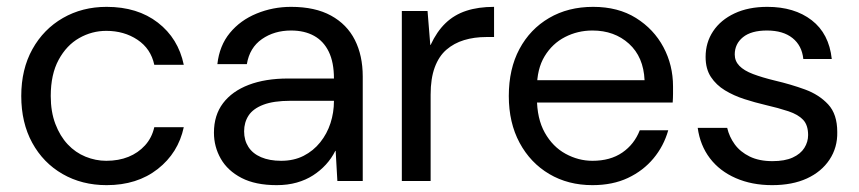

<svg xmlns="http://www.w3.org/2000/svg" viewBox="-20 -528 2506 560"><path d="M291 12Q219 12 162.5 -20.5Q106 -53 74 -111.5Q42 -170 42 -248Q42 -326 74.5 -384.5Q107 -443 163.5 -475.5Q220 -508 291 -508Q381 -508 440.5 -462Q500 -416 516 -339H430Q420 -386 381 -412Q342 -438 290 -438Q248 -438 211 -417Q174 -396 151 -353.5Q128 -311 128 -248Q128 -202 141.5 -166.5Q155 -131 177.5 -107Q200 -83 229.5 -71Q259 -59 290 -59Q326 -59 354.5 -70.5Q383 -82 403 -104Q423 -126 430 -157H516Q500 -82 440 -35Q380 12 291 12Z M787 12Q725 12 684.5 -9Q644 -30 624 -65Q604 -100 604 -141Q604 -192 630.5 -227Q657 -262 705.5 -280.5Q754 -299 820 -299H954Q954 -346 939 -377Q924 -408 896 -423.5Q868 -439 829 -439Q780 -439 744 -414Q708 -389 700 -341H614Q620 -395 650.5 -432Q681 -469 728.5 -488.5Q776 -508 829 -508Q899 -508 945.5 -482.5Q992 -457 1015 -411.5Q1038 -366 1038 -305V0H964L959 -88H958Q947 -66 930.5 -48Q914 -30 893 -16.5Q872 -3 845.5 4.5Q819 12 787 12ZM800 -59Q837 -59 865.5 -73.5Q894 -88 914 -113Q934 -138 944 -169Q954 -200 954 -233V-234H827Q778 -234 748 -222.5Q718 -211 705 -191Q692 -171 692 -145Q692 -119 704.5 -99.5Q717 -80 741.5 -69.5Q766 -59 800 -59Z M1152 0V-496H1227L1235 -397H1236Q1254 -436 1279.5 -460.5Q1305 -485 1340 -496.5Q1375 -508 1421 -508V-420H1398Q1363 -420 1333.5 -411Q1304 -402 1282 -383Q1260 -364 1248 -331.5Q1236 -299 1236 -252V0Z M1708 12Q1637 12 1582 -20.5Q1527 -53 1495.5 -111.5Q1464 -170 1464 -248Q1464 -327 1495 -385Q1526 -443 1581.5 -475.5Q1637 -508 1710 -508Q1783 -508 1835 -475.5Q1887 -443 1915 -390.5Q1943 -338 1943 -276Q1943 -266 1943 -254.5Q1943 -243 1942 -229H1527V-294H1860Q1857 -362 1814.5 -400.5Q1772 -439 1708 -439Q1665 -439 1628 -420Q1591 -401 1568.5 -364Q1546 -327 1546 -271V-243Q1546 -182 1569 -141Q1592 -100 1629.5 -79.5Q1667 -59 1708 -59Q1760 -59 1795 -83Q1830 -107 1846 -148H1929Q1916 -102 1886 -66Q1856 -30 1811.5 -9Q1767 12 1708 12Z M2232 12Q2173 12 2126 -8.5Q2079 -29 2050.5 -66.5Q2022 -104 2015 -155H2101Q2107 -129 2123 -107Q2139 -85 2166.5 -71.5Q2194 -58 2233 -58Q2269 -58 2292 -68.5Q2315 -79 2326 -96.5Q2337 -114 2337 -134Q2337 -163 2322.5 -178.5Q2308 -194 2279.5 -203.5Q2251 -213 2212 -222Q2182 -229 2151 -239Q2120 -249 2094.5 -264.5Q2069 -280 2053.5 -303.5Q2038 -327 2038 -362Q2038 -404 2060 -437Q2082 -470 2122.5 -489Q2163 -508 2218 -508Q2297 -508 2347.5 -469Q2398 -430 2406 -356H2323Q2319 -395 2291.5 -417Q2264 -439 2217 -439Q2171 -439 2147 -419.5Q2123 -400 2123 -369Q2123 -350 2136.5 -336Q2150 -322 2176.5 -312Q2203 -302 2240 -293Q2287 -282 2328 -267Q2369 -252 2395.5 -223.5Q2422 -195 2422 -143Q2423 -98 2399.5 -62.5Q2376 -27 2333.5 -7.5Q2291 12 2232 12Z"/></svg>

Font: DM Sans 28pt
Style: Regular
Weight: 400
Version: Version 4.004;gftools[0.9.30]